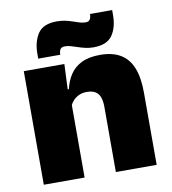

<svg xmlns="http://www.w3.org/2000/svg" viewBox="-78 -752 734 820"><g transform="rotate(-10 289.0 -342.0)"><path d="M535.5 0H358.5V-283Q358.5 -306.5 352.8 -323.5Q347 -340.5 333 -349.5Q319 -358.5 295 -358.5Q276.5 -358.5 262 -352Q247.5 -345.5 237.2 -334.8Q227 -324 221 -310.5L194 -383.5H222.5Q230 -418 247.8 -445.2Q265.5 -472.5 297.2 -488.5Q329 -504.5 378.5 -504.5Q432.5 -504.5 467.2 -483.5Q502 -462.5 518.8 -420.2Q535.5 -378 535.5 -313.5ZM223 0H46V-492.5H222L216.5 -366L223 -348ZM357.5 -541Q339.5 -541 322.8 -544.8Q306 -548.5 291 -553.8Q276 -559 262.5 -562.8Q249 -566.5 237.5 -566.5Q223 -566.5 217.5 -558.8Q212 -551 211.5 -535V-534.5H116V-554.5Q116 -608 139.2 -642.8Q162.5 -677.5 221.5 -677.5Q241.5 -677.5 258.5 -673.8Q275.5 -670 290 -664.8Q304.5 -659.5 317.5 -655.8Q330.5 -652 342 -652Q356 -652 361.2 -660Q366.5 -668 367 -683.5V-684H463V-662.5Q463 -609 439.5 -575Q416 -541 357.5 -541Z"/></g></svg>

Font: Anek Malayalam Medium ExtraBold
Style: Regular
Weight: 800
Version: Version 1.003